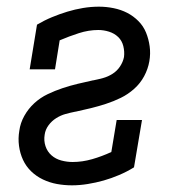

<svg xmlns="http://www.w3.org/2000/svg" viewBox="-20 -548 540 576"><path d="M196 8Q173 8 151 4Q129 0 109 -9.5Q89 -19 73.5 -34Q58 -49 49 -68.5Q40 -88 37 -110.5Q34 -133 38 -156Q41 -179 53 -200.5Q65 -222 83 -238.5Q101 -255 123 -265.5Q145 -276 167.5 -283.5Q190 -291 213 -296.5Q236 -302 259 -307H260Q275 -310 289.5 -314Q304 -318 317.5 -326.5Q331 -335 340 -348.5Q349 -362 352 -377Q354 -393 350 -409.5Q346 -426 334.5 -437Q323 -448 307 -453Q291 -458 275 -458Q246 -458 216.5 -448.5Q187 -439 159 -427L145 -340H69L91 -474Q113 -487 136 -496.5Q159 -506 182 -513Q205 -520 229 -524Q253 -528 277 -528Q299 -528 321 -523.5Q343 -519 361.5 -509.5Q380 -500 395 -485Q410 -470 418 -450.5Q426 -431 429 -409Q432 -387 428 -364Q424 -341 412.5 -319.5Q401 -298 382.5 -281.5Q364 -265 342.5 -254.5Q321 -244 298 -236.5Q275 -229 252.5 -223.5Q230 -218 207 -213H206Q191 -210 176.5 -206Q162 -202 148.5 -193.5Q135 -185 125.5 -172Q116 -159 114 -144Q111 -126 116.5 -109.5Q122 -93 134.5 -82Q147 -71 164 -66.5Q181 -62 198 -62Q227 -62 256.5 -70.5Q286 -79 314 -92L330 -188H406L382 -46Q361 -33 337.5 -23Q314 -13 291 -6.5Q268 0 243.5 4Q219 8 196 8Z"/></svg>

Font: Iosevka Gothic
Style: Italic
Weight: 400
Italic angle: -9°
Monospace: yes
Designer: Belleve Invis
Foundry: Belleve Invis
Version: Version 15.5.1; ttfautohint (v1.8.4)